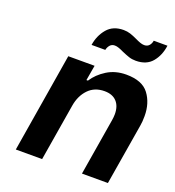

<svg xmlns="http://www.w3.org/2000/svg" viewBox="-135 -854 875 960"><g transform="rotate(20 302.5 -373.5)"><path d="M144 -528H284L270 -447H278Q303 -486 347 -513.5Q391 -541 449 -541Q534 -541 569.5 -493.5Q605 -446 605 -377Q605 -346 601 -325L547 0H409L459 -302Q462 -320 462 -335Q462 -378 439.5 -402Q417 -426 375 -426Q322 -426 289 -391.5Q256 -357 247 -302L197 0H57ZM360 -746Q379 -746 396 -740.5Q413 -735 434 -725Q446 -719 458.5 -714.5Q471 -710 481 -710Q498 -710 507.5 -721Q517 -732 519 -747H592Q585 -694 555 -658Q525 -622 468 -622Q448 -622 431.5 -627.5Q415 -633 392 -643Q380 -649 367.5 -653.5Q355 -658 345 -658Q329 -658 319.5 -647Q310 -636 307 -621H234Q242 -673 273 -709.5Q304 -746 360 -746Z"/></g></svg>

Font: Be Vietnam
Style: Bold Italic
Weight: 700
Italic angle: -9.66701°
Designer: Gabriel Lam
Foundry: TypeRant
Version: Version 3.000